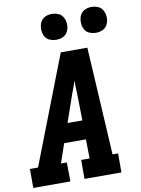

<svg xmlns="http://www.w3.org/2000/svg" viewBox="-103 -1028 805 1096"><g transform="rotate(-10 299.5 -480.0)"><path d="M214 0H-1V-110H46L288 -735H442L478 -110H510V0H296V-110H345L343 -221H217L179 -110H213ZM342 -331 339 -490Q338 -508 337.5 -526Q337 -544 337 -563Q331 -544 324.5 -526Q318 -508 311 -490L256 -331ZM505 -810Q488 -810 471 -816.5Q454 -823 444.5 -836.5Q435 -850 432 -867.5Q429 -885 432 -903Q434 -916 440.5 -927.5Q447 -939 457.5 -946.5Q468 -954 480.5 -957Q493 -960 506 -960Q523 -960 540 -953.5Q557 -947 566.5 -933.5Q576 -920 579.5 -902.5Q583 -885 580 -867Q577 -854 571 -842.5Q565 -831 554 -823.5Q543 -816 530.5 -813Q518 -810 505 -810ZM275 -810Q258 -810 241 -816.5Q224 -823 214.5 -836.5Q205 -850 202 -867.5Q199 -885 202 -903Q204 -916 210.5 -927.5Q217 -939 227.5 -946.5Q238 -954 250.5 -957Q263 -960 276 -960Q293 -960 310 -953.5Q327 -947 336.5 -933.5Q346 -920 349.5 -902.5Q353 -885 350 -867Q347 -854 341 -842.5Q335 -831 324 -823.5Q313 -816 300.5 -813Q288 -810 275 -810Z"/></g></svg>

Font: Iosevka HT Extrabold Extended
Style: Italic
Weight: 800
Width: 7
Italic angle: -9°
Monospace: yes
Designer: Belleve Invis
Foundry: Belleve Invis
Version: Version 32.3.0; ttfautohint (v1.8.4)